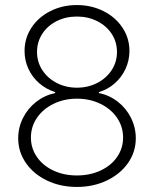

<svg xmlns="http://www.w3.org/2000/svg" viewBox="-20 -737 616 767"><path d="M52.7 -184.6Q52.7 -227.5 71.8 -265.6Q90.8 -303.7 124.5 -330.1Q158.2 -356.4 200.2 -365.2V-369.1Q164.6 -380.4 136.7 -404.5Q108.9 -428.7 93.5 -462.2Q78.1 -495.6 78.1 -533.2Q78.1 -584.5 105.7 -626.5Q133.3 -668.5 181.2 -692.6Q229 -716.8 287.1 -716.8Q345.2 -716.8 393.3 -692.6Q441.4 -668.5 469.2 -626.5Q497.1 -584.5 497.1 -533.2Q497.1 -496.1 481.7 -462.4Q466.3 -428.7 438.7 -404.3Q411.1 -379.9 375 -369.1V-365.2Q417 -356.9 450.7 -330.6Q484.4 -304.2 503.4 -265.9Q522.5 -227.5 522.5 -184.6Q522.5 -130.4 491.5 -85.9Q460.4 -41.5 406.7 -15.9Q353 9.8 287.1 9.8Q221.2 9.8 167.7 -15.9Q114.3 -41.5 83.5 -85.9Q52.7 -130.4 52.7 -184.6ZM471.7 -187.5Q471.7 -231 447.5 -266.4Q423.3 -301.8 381.1 -322.3Q338.9 -342.8 287.1 -342.8Q236.3 -342.8 194.1 -322.3Q151.9 -301.8 127.7 -266.4Q103.5 -231 103.5 -187.5Q103.5 -145 127.2 -110.4Q150.9 -75.7 192.9 -55.9Q234.9 -36.1 287.1 -36.1Q339.8 -36.1 382.1 -55.9Q424.3 -75.7 448 -110.4Q471.7 -145 471.7 -187.5ZM447.3 -529.3Q447.3 -569.3 426.3 -601.6Q405.3 -633.8 368.7 -652.3Q332 -670.9 287.1 -670.9Q242.2 -670.9 205.8 -652.3Q169.4 -633.8 148.7 -601.6Q127.9 -569.3 127.9 -529.3Q127.9 -489.3 149.2 -456.8Q170.4 -424.3 206.8 -405.5Q243.2 -386.7 287.1 -386.7Q331.5 -386.7 368.2 -405.5Q404.8 -424.3 426 -456.8Q447.3 -489.3 447.3 -529.3Z"/></svg>

Font: Pretendard GOV ExtraLight
Style: Regular
Weight: 200
Designer: Base glyphs from Inter by Rasmus Andersson; Hangeul glyphs from Noto Sans CJK(Source Han Sans) by Jang Soo-young and Kan
Foundry: Kil Hyung-jin
Version: Version 1.309